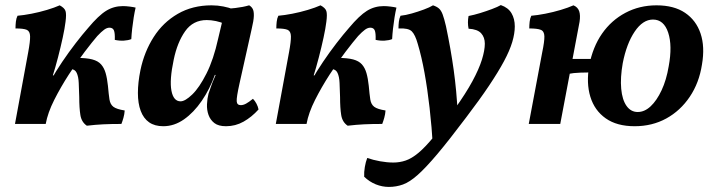

<svg xmlns="http://www.w3.org/2000/svg" viewBox="-20 -488 2814 756"><path d="M39 0 91 -282Q99 -325 98.5 -345Q98 -365 85.5 -370.5Q73 -376 41 -376Q41 -389 42.5 -402.5Q44 -416 49 -426Q73 -428 104 -434Q135 -440 165 -449Q195 -458 215 -467Q234 -457 238 -444.5Q242 -432 238 -402Q235 -377 227 -340Q219 -303 208.5 -262.5Q198 -222 186 -184Q174 -146 162 -117L149 -105Q159 -134 179 -170Q199 -206 225 -244.5Q251 -283 278 -318Q305 -353 327 -378Q368 -427 398 -445.5Q428 -464 464 -464Q476 -464 491.5 -462Q507 -460 514 -458Q510 -441 506.5 -419.5Q503 -398 500.5 -375.5Q498 -353 497 -334Q485 -329 467.5 -328Q450 -327 432 -331Q433 -358 428.5 -368.5Q424 -379 411 -379Q401 -379 390 -371Q379 -363 363 -346Q344 -324 313.5 -284Q283 -244 251 -194.5Q219 -145 193.5 -94.5Q168 -44 160 0ZM168 -175V-191H200V-175ZM322 7Q301 -7 296.5 -35Q292 -63 292 -106Q291 -137 290 -161.5Q289 -186 282 -201Q275 -216 258 -216L283 -260Q321 -260 343.5 -254Q366 -248 378 -234.5Q390 -221 396 -200Q402 -179 405 -150Q408 -116 411 -96.5Q414 -77 426.5 -67.5Q439 -58 471 -53Q470 -38 466 -24Q462 -10 458 0Q417 0 386.5 1.5Q356 3 322 7Z M961 -467Q970 -462 975 -453Q980 -444 979.5 -425.5Q979 -407 971 -374L923 -159Q911 -105 912 -89.5Q913 -74 928 -74Q938 -74 949 -80Q960 -86 976 -99Q984 -91 990 -79.5Q996 -68 998 -57Q971 -27 939 -9Q907 9 870 9Q840 9 824 -3.5Q808 -16 801 -35.5Q794 -55 795 -77.5Q796 -100 801 -119Q805 -130 810 -145Q815 -160 821.5 -175Q828 -190 833 -202L867 -360L844 -454Q877 -453 907 -456.5Q937 -460 961 -467ZM897 -452 863 -394Q850 -401 830.5 -405Q811 -409 794 -409Q740 -409 709 -365Q678 -321 664 -253Q647 -173 655 -131Q663 -89 691 -89Q709 -89 737 -116Q765 -143 793 -198.5Q821 -254 839 -336L858 -416L899 -409L848 -193H826Q806 -137 774.5 -91Q743 -45 704.5 -18Q666 9 623 9Q589 9 567 -6.5Q545 -22 534 -51.5Q523 -81 523 -122Q523 -163 533 -212Q548 -284 585 -342Q622 -400 680 -433.5Q738 -467 813 -467Q837 -467 859.5 -462.5Q882 -458 897 -452Z M1066 0 1118 -282Q1126 -325 1125.5 -345Q1125 -365 1112.5 -370.5Q1100 -376 1068 -376Q1068 -389 1069.5 -402.5Q1071 -416 1076 -426Q1100 -428 1131 -434Q1162 -440 1192 -449Q1222 -458 1242 -467Q1261 -457 1265 -444.5Q1269 -432 1265 -402Q1262 -377 1254 -340Q1246 -303 1235.5 -262.5Q1225 -222 1213 -184Q1201 -146 1189 -117L1176 -105Q1186 -134 1206 -170Q1226 -206 1252 -244.5Q1278 -283 1305 -318Q1332 -353 1354 -378Q1395 -427 1425 -445.5Q1455 -464 1491 -464Q1503 -464 1518.5 -462Q1534 -460 1541 -458Q1537 -441 1533.5 -419.5Q1530 -398 1527.5 -375.5Q1525 -353 1524 -334Q1512 -329 1494.5 -328Q1477 -327 1459 -331Q1460 -358 1455.5 -368.5Q1451 -379 1438 -379Q1428 -379 1417 -371Q1406 -363 1390 -346Q1371 -324 1340.5 -284Q1310 -244 1278 -194.5Q1246 -145 1220.5 -94.5Q1195 -44 1187 0ZM1195 -175V-191H1227V-175ZM1349 7Q1328 -7 1323.5 -35Q1319 -63 1319 -106Q1318 -137 1317 -161.5Q1316 -186 1309 -201Q1302 -216 1285 -216L1310 -260Q1348 -260 1370.5 -254Q1393 -248 1405 -234.5Q1417 -221 1423 -200Q1429 -179 1432 -150Q1435 -116 1438 -96.5Q1441 -77 1453.5 -67.5Q1466 -58 1498 -53Q1497 -38 1493 -24Q1489 -10 1485 0Q1444 0 1413.5 1.5Q1383 3 1349 7Z M1685 -467Q1700 -462 1708.5 -454.5Q1717 -447 1723 -431Q1729 -415 1736 -385Q1755 -295 1766.5 -212Q1778 -129 1782 -44L1685 94Q1680 11 1671.5 -63.5Q1663 -138 1651.5 -201.5Q1640 -265 1625 -315Q1615 -351 1601.5 -364.5Q1588 -378 1549 -376Q1549 -390 1550.5 -402.5Q1552 -415 1557 -426Q1577 -428 1601.5 -435Q1626 -442 1649 -450.5Q1672 -459 1685 -467ZM1952 -468Q1981 -458 1994 -436Q2007 -414 2007 -384Q2007 -356 1997 -322.5Q1987 -289 1964.5 -247Q1942 -205 1905.5 -150.5Q1869 -96 1815 -25Q1748 64 1702.5 118Q1657 172 1625 200.5Q1593 229 1566.5 238.5Q1540 248 1511 248Q1485 248 1460 238Q1435 228 1414 208Q1413 190 1416.5 169.5Q1420 149 1426 134Q1449 142 1476.5 147Q1504 152 1529 152Q1554 152 1577.5 144Q1601 136 1627.5 114Q1654 92 1688.5 50Q1723 8 1771 -60Q1814 -120 1840 -168Q1866 -216 1877.5 -253Q1889 -290 1889 -316Q1889 -341 1874.5 -357Q1860 -373 1825 -375Q1820 -400 1825 -425Q1846 -429 1870.5 -436.5Q1895 -444 1917.5 -452.5Q1940 -461 1952 -468Z M2062 0 2115 -282Q2124 -325 2123.5 -345Q2123 -365 2109.5 -370.5Q2096 -376 2064 -376Q2064 -389 2065.5 -402.5Q2067 -416 2072 -426Q2096 -428 2127 -434Q2158 -440 2188 -449Q2218 -458 2238 -467Q2255 -460 2260.5 -444Q2266 -428 2262 -402L2186 0ZM2218 -197 2228 -256H2323L2314 -203Q2294 -203 2265.5 -202Q2237 -201 2218 -197ZM2479 9Q2409 9 2365 -22Q2321 -53 2304.5 -107Q2288 -161 2300 -230Q2314 -303 2350.5 -355.5Q2387 -408 2442.5 -437.5Q2498 -467 2565 -467Q2634 -467 2677.5 -437.5Q2721 -408 2738.5 -356Q2756 -304 2744 -234Q2733 -162 2696 -107Q2659 -52 2603.5 -21.5Q2548 9 2479 9ZM2491 -47Q2518 -47 2542 -69.5Q2566 -92 2585 -132.5Q2604 -173 2613 -227Q2628 -308 2611 -359.5Q2594 -411 2551 -411Q2511 -411 2479 -363.5Q2447 -316 2432 -239Q2422 -182 2426 -138.5Q2430 -95 2447 -71Q2464 -47 2491 -47Z"/></svg>

Font: Vollkorn SemiBold
Style: Italic
Weight: 600
Italic angle: -11°
Designer: Friedrich Althausen
Foundry: Friedrich Althausen
Version: Version 5.000